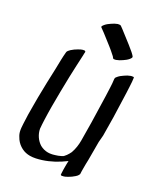

<svg xmlns="http://www.w3.org/2000/svg" viewBox="-242 -1091 1051 1213"><g transform="rotate(30 283.5 -485.0)"><path d="M518 -331C518 -419 516 -508 512 -596C511 -627 510 -658 508 -689C507 -708 506 -726 503 -745C503 -747 500 -748 497 -748C491 -748 482 -745 481 -745C467 -740 454 -733 442 -724C430 -716 418 -707 409 -696L402 -687C401 -685 400 -682 400 -679V-675C403 -655 404 -634 405 -613C407 -575 408 -536 409 -497C412 -410 414 -323 414 -236C414 -204 410 -173 399 -142C394 -131 388 -121 381 -111C378 -107 375 -103 371 -99C371 -98 370 -97 369 -97C366 -94 365 -94 365 -93C362 -92 359 -89 356 -88L336 -79C324 -75 313 -71 301 -68C297 -68 297 -67 296 -67C287 -65 278 -64 269 -64C249 -64 230 -69 212 -79C181 -98 158 -132 151 -169C149 -190 148 -211 147 -233C146 -264 145 -296 145 -328C145 -400 146 -473 148 -545C150 -600 152 -654 155 -708C155 -715 155 -722 156 -730C156 -736 152 -738 147 -738C134 -738 112 -726 108 -723C94 -715 81 -706 69 -695C64 -689 52 -679 52 -670C48 -630 48 -589 47 -548C44 -477 42 -406 41 -335V-272C41 -230 41 -187 44 -144C45 -125 46 -105 51 -87C55 -72 64 -57 73 -44C86 -26 102 -13 121 -3C140 7 161 11 181 11C208 11 235 4 261 -4C314 -21 363 -48 407 -81C408 -81 409 -82 409 -83C408 -68 408 -54 408 -40C408 -26 408 -12 409 2C409 6 409 9 410 12V17C413 19 415 20 418 20C419 20 421 20 422 19C435 17 447 11 457 5C471 -3 484 -12 496 -23L505 -32C509 -37 512 -42 514 -48C513 -62 513 -76 513 -90C513 -110 513 -131 514 -151V-282ZM166 -918C188 -903 209 -886 231 -869C258 -848 286 -827 312 -803C318 -798 324 -793 328 -786C329 -784 332 -783 335 -783C340 -783 347 -785 350 -786C363 -791 377 -798 389 -807C401 -815 413 -824 422 -835C424 -838 431 -846 431 -852C431 -853 431 -855 430 -856C425 -864 416 -871 409 -878C396 -889 383 -900 370 -910C342 -932 314 -954 286 -975C280 -979 274 -983 268 -988C265 -990 262 -990 259 -990C255 -990 251 -989 246 -988C233 -983 219 -976 207 -967C195 -959 183 -950 174 -939C172 -937 164 -927 164 -921C164 -920 165 -919 166 -918Z"/></g></svg>

Font: Petaluma Script
Style: Regular
Weight: 400
Designer: Daniel Spreadbury
Foundry: Steinberg Media Technologies GmbH
Version: Version 1.10